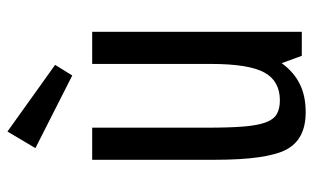

<svg xmlns="http://www.w3.org/2000/svg" viewBox="-176 -620 807 494"><g transform="rotate(-90 227.0 -373.5)"><path d="M145 -539.3H62.4V-223.3Q62.4 -89.9 88.6 -39.9Q114.9 10 184.7 10Q226.9 10 257.4 -5.2Q288 -20.4 311 -51.7L329.9 0H391.6V-539.3H309V-233.7Q309 -136.9 287.1 -96.6Q265.3 -56.4 215.3 -56.4Q193.9 -56.4 180.1 -64.3Q166.3 -72.1 158.6 -92.9Q150.9 -113.6 147.9 -150.1Q145 -186.7 145 -244.1ZM306.6 -634.7 135.1 -757.3 92.4 -685.4 279.3 -590.6Z"/></g></svg>

Font: Secuela Black
Style: Regular
Weight: 900
Designer: Fernando Haro
Foundry: deFharo
Version: Version 1.704